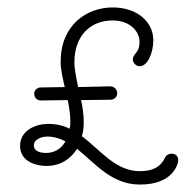

<svg xmlns="http://www.w3.org/2000/svg" viewBox="-20 -583 514 516"><path d="M295 -333C295 -343 286 -351 276 -351L190 -349C185 -374 180 -396 180 -416C180 -484 220 -528 283 -528C331 -528 355 -497 355 -471C355 -439 337 -440 337 -423C337 -413 347 -405 355 -405C378 -405 392 -443 392 -475C392 -523 350 -563 283 -563C212 -563 143 -515 143 -417C143 -398 148 -374 154 -349L90 -348C80 -348 72 -341 72 -331C72 -320 80 -313 90 -313L162 -314C166 -294 169 -275 169 -260C169 -252 169 -244 167 -237C150 -246 131 -250 109 -250C78 -250 34 -234 34 -191C34 -144 86 -137 104 -137C143 -137 170 -156 187 -183C235 -145 279 -87 356 -87C446 -87 459 -143 459 -153C459 -163 452 -170 441 -170C435 -170 428 -167 425 -162C418 -149 407 -123 356 -123C290 -123 251 -179 200 -217C204 -229 205 -242 205 -256C205 -275 202 -295 198 -314L277 -315C288 -315 295 -323 295 -333ZM104 -172C87 -172 71 -177 71 -192C71 -210 94 -216 107 -216C125 -216 141 -211 156 -203C144 -182 125 -172 104 -172Z"/></svg>

Font: Sacramento
Style: Regular
Weight: 400
Designer: Astigmatic (AOETI)
Foundry: Astigmatic (AOETI)
Version: Version 1.000